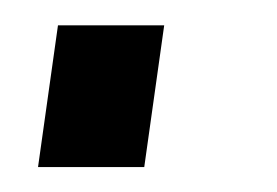

<svg xmlns="http://www.w3.org/2000/svg" viewBox="-20 -134 222 154"><path d="M111.7 -113.7 95.7 0H10.5L26.5 -113.7Z"/></svg>

Font: Pathway Extreme 8pt Thin
Style: Italic
Weight: 100
Italic angle: -8°
Designer: Eduardo Rodriguez Tunni
Foundry: Eduardo Rodriguez Tunni
Version: Version 1.000